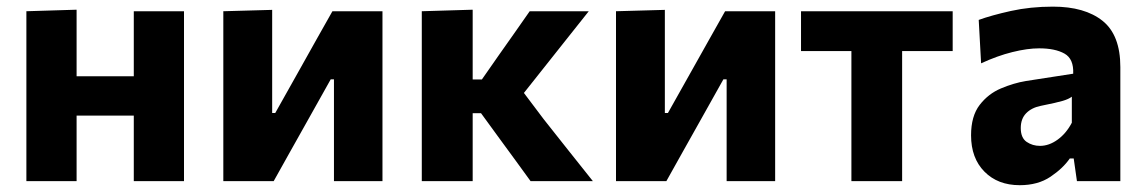

<svg xmlns="http://www.w3.org/2000/svg" viewBox="-20 -532 3358 564"><path d="M57.5 0V-499L205 -503.5V-308H373V-499H520.5V0H373V-192.5H205V0Z M636 0V-499L779.5 -503V-200H788.5L861.5 -330Q885.5 -373 909.2 -415.2Q933 -457.5 956.5 -499H1103.5V0H961V-299H951.5L879.5 -170.5Q855.5 -128 831.5 -85Q807.5 -42 784 0Z M1219 0V-499L1368.5 -503.5V-298.5H1395.5L1445 -369.5Q1467.5 -401.5 1490.5 -434Q1513.5 -466.5 1536 -499H1709.5Q1673.5 -453.5 1638 -409Q1602.5 -364.5 1567 -319.5L1519 -259L1577 -182Q1613 -136.5 1649.2 -90.8Q1685.5 -45 1721.5 0H1538.5Q1516 -31 1493.8 -61.5Q1471.5 -92 1449.5 -122L1393 -199.5H1368.5V0Z M1789.5 0V-499L1933 -503V-200H1942L2015 -330Q2039 -373 2062.8 -415.2Q2086.5 -457.5 2110 -499H2257V0H2114.5V-299H2105L2033 -170.5Q2009 -128 1985 -85Q1961 -42 1937.5 0Z M2481 0V-382H2333V-499H2778.5V-382H2630V0Z M2975.5 12Q2911 12 2871.8 -27.8Q2832.5 -67.5 2832.5 -134.5Q2832.5 -191 2857.8 -223.8Q2883 -256.5 2920.2 -272.2Q2957.5 -288 2993.5 -294L3132.5 -315.5Q3134.5 -359 3107 -374.5Q3079.5 -390 3032.5 -390Q2998 -390 2953.8 -379Q2909.5 -368 2862 -346L2855 -473.5Q2892 -487 2949.5 -499.8Q3007 -512.5 3073 -512.5Q3166.5 -512.5 3218.8 -470.8Q3271 -429 3271 -335V0H3143.5L3134 -66.5H3122.5Q3102.5 -37.5 3065.8 -12.8Q3029 12 2975.5 12ZM3035 -103.5Q3061.5 -103.5 3086.8 -121.8Q3112 -140 3128.5 -171.5V-248Q3119.5 -241 3102 -235.8Q3084.5 -230.5 3037 -221Q3010 -215.5 2994.2 -199.2Q2978.5 -183 2978.5 -156Q2978.5 -127 2995.8 -115.2Q3013 -103.5 3035 -103.5Z"/></svg>

Font: Heraclito
Style: Bold
Weight: 700
Designer: Kostas Bartsokas (font) & Cristiano Sobral (main changes)
Foundry: Kostas Bartsokas (font) & Cristiano Sobral (main changes)
Version: Version 1.00;July 8, 2020;FontCreator 13.0.0.2655 64-bit